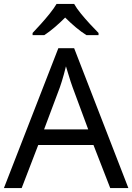

<svg xmlns="http://www.w3.org/2000/svg" viewBox="-20 -964 679 984"><path d="M545 0 459 -221H176L91 0H0L279 -717H360L638 0ZM352 -517Q349 -525 342 -546Q335 -567 328.5 -589.5Q322 -612 318 -624Q313 -604 307.5 -583.5Q302 -563 296.5 -546Q291 -529 287 -517L206 -301H432ZM360 -944Q372 -922 394.5 -894.5Q417 -867 441.5 -840.5Q466 -814 485 -795V-784H423Q397 -800 369 -823.5Q341 -847 314 -874Q287 -847 260 -824Q233 -801 207 -784H147V-795Q166 -815 189.5 -841Q213 -867 235 -894.5Q257 -922 270 -944Z"/></svg>

Font: Noto Sans Georgian
Style: Regular
Weight: 400
Designer: Monotype Design Team, Akaki Razmadze
Foundry: Google LLC
Version: Version 2.002